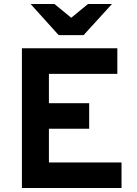

<svg xmlns="http://www.w3.org/2000/svg" viewBox="-20 -942 684 962"><path d="M89.8 0V-700.2H567.9V-571.8H225.1V-424.8H426.8V-296.9H225.1V-127.9H588.9V0ZM398.9 -766.1H273.9L133.3 -921.9H252.9L336.9 -853L420.9 -921.9H541Z"/></svg>

Font: Overpass
Style: Bold
Weight: 700
Designer: Delve Withrington
Foundry: Delve Fonts
Version: Version 1.001